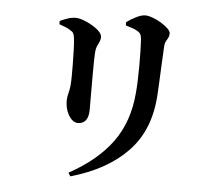

<svg xmlns="http://www.w3.org/2000/svg" viewBox="-57 -841 1113 972"><g transform="rotate(5 500.0 -354.5)"><path d="M324.3 49.9Q466.5 -27.8 542 -131.4Q617.5 -235 629.2 -383Q631.9 -410.9 633 -447.9Q634.2 -484.9 634.3 -523.1Q634.5 -561.3 633.6 -594.9Q632.7 -628.5 631.5 -649.6Q630.5 -667.2 626.7 -677Q623 -686.7 609 -695.2Q597.6 -702.1 581.8 -707.5Q566.1 -712.9 549 -717.6L548 -734.2Q568.6 -749.4 595.9 -763.3Q623.2 -777.1 642.2 -777.1Q658.4 -777.1 680.2 -769Q702.1 -761 723.5 -748.1Q745 -735.2 759.1 -721.5Q773.2 -707.7 773.2 -696.6Q773.2 -683.7 768.1 -674.3Q763 -664.8 757.5 -655Q752.1 -645.2 751.1 -629.6Q750.1 -608.4 748.3 -575.8Q746.6 -543.2 744.9 -507.4Q743.1 -471.6 741.8 -439Q740.4 -406.3 738.7 -383.3Q728.8 -204 624.5 -94.5Q520.3 15.1 334.7 67.8ZM349.1 -204.5Q332.8 -204.5 317.5 -219.1Q302.3 -233.8 292.9 -258.6Q283.6 -283.4 283.6 -312.7Q283.6 -332 290.7 -358.2Q297.9 -384.5 298.2 -435.6Q298.4 -460.8 298.2 -499Q297.9 -537.1 296.5 -574.5Q295.2 -611.9 292.4 -631.8Q290.7 -647.2 286.4 -655.2Q282 -663.2 270.5 -669.4Q260 -676.5 244.8 -682.8Q229.7 -689 213.2 -694.7L212.9 -711.3Q231.3 -720.1 252.3 -727.1Q273.4 -734.1 292.6 -734.1Q309.2 -734.1 332 -725.8Q354.8 -717.5 377.1 -704.6Q399.5 -691.6 414 -676.7Q428.6 -661.9 428.6 -648.1Q428.6 -634.9 423.3 -623.9Q418 -612.9 412.3 -600.1Q406.5 -587.4 405.2 -566.4Q404.2 -553.4 403.7 -526.8Q403.2 -500.1 403.2 -465.9Q403.2 -431.7 403.2 -396.3Q403.2 -360.9 403.3 -330.2Q403.5 -299.5 403.5 -278.8Q403.5 -239.5 389 -222Q374.6 -204.5 349.1 -204.5Z"/></g></svg>

Font: Noto Serif HK ExtraLight
Style: Regular
Weight: 200
Designer: Ryoko NISHIZUKA 西塚涼子 (kana & ideographs); Frank Grießhammer (Latin, Greek & Cyrillic); Wenlong ZHANG 张文龙 (bopomofo); San
Foundry: Adobe
Version: Version 2.002-H1;hotconv 1.1.0;makeotfexe 2.6.0